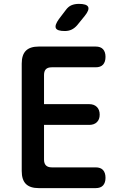

<svg xmlns="http://www.w3.org/2000/svg" viewBox="-20 -970 640 990"><path d="M207 -433H440Q465 -433 479.5 -418.5Q494 -404 494 -379Q494 -354 479.5 -340Q465 -326 440 -326H207V-147Q207 -127 217 -117Q227 -107 247 -107H473Q499 -107 511.5 -93Q524 -79 524 -53Q524 -28 511.5 -14Q499 0 473 0H180Q135 0 113.5 -21.5Q92 -43 92 -88V-642Q92 -687 113.5 -708.5Q135 -730 180 -730H473Q499 -730 511.5 -716Q524 -702 524 -677Q524 -651 511.5 -637Q499 -623 473 -623H247Q226 -623 216.5 -613Q207 -603 207 -583ZM314 -810Q275 -810 268 -825Q261 -840 284 -872L319 -918Q332 -936 348.5 -943Q365 -950 387 -950Q427 -950 434.5 -934.5Q442 -919 417 -888L378 -840Q365 -825 349.5 -817.5Q334 -810 314 -810Z"/></svg>

Font: Maple Mono NL SemiBold
Style: Regular
Weight: 600
Monospace: yes
Designer: subframe7536
Version: Version 7.000